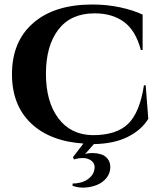

<svg xmlns="http://www.w3.org/2000/svg" viewBox="-20 -633 722 861"><path d="M633.3 -250.5 645 -100.1Q614.3 -49.8 552.5 -19Q490.7 11.7 400.9 13.2L361.3 58.1Q375.5 53.2 394.3 53.2Q413.1 53.2 431.9 58.6Q450.7 64 463.1 79.8Q475.6 95.7 474.6 120.1Q473.6 144.5 457.8 164.6Q441.9 184.6 417.5 195.1Q393.1 205.6 363.5 208Q334 210.4 305.2 200.2L305.7 189.9Q328.1 189.9 348.9 183.3Q369.6 176.8 386.2 160.2Q402.8 143.6 404.3 119.1Q405.3 99.1 389.4 87.4Q373.5 75.7 352.5 75.7Q331.5 75.7 312 82L307.1 71.8L354 10.7Q203.1 0.5 118.4 -80.8Q33.7 -162.1 33.7 -300.3Q33.7 -447.3 129.2 -530Q224.6 -612.8 394 -612.8Q459.5 -612.8 518.6 -600.1Q577.6 -587.4 619.6 -567.4V-408.7H611.8Q587.9 -497.1 535.4 -535.2Q482.9 -573.2 404.3 -573.2Q297.9 -573.2 241.9 -500.5Q186 -427.7 186 -302.2Q186 -176.8 241.5 -102.8Q296.9 -28.8 394.5 -26.9Q501.5 -26.4 554.2 -77.4Q606.9 -128.4 625.5 -250.5Z"/></svg>

Font: Cinzel Bold
Style: Regular
Weight: 700
Designer: Natanael Gama
Version: Version 1.001;PS 001.001;hotconv 1.0.56;makeotf.lib2.0.21325